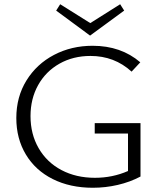

<svg xmlns="http://www.w3.org/2000/svg" viewBox="-20 -880 760 906"><path d="M643 -299V-47Q594 -21 536 -7.5Q478 6 418 6Q311 6 229 -35Q147 -76 102 -151Q57 -226 57 -323Q57 -423 105 -500.5Q153 -578 235 -621Q317 -664 417 -664Q551 -664 642 -586L601 -542Q520 -616 407 -616Q325 -616 260.5 -579.5Q196 -543 160 -478.5Q124 -414 124 -332Q124 -247 162.5 -180.5Q201 -114 270 -77.5Q339 -41 428 -41Q511 -41 584 -73V-250H427V-299ZM566 -830 405 -712 245 -830 264 -860 406 -771 547 -860Z"/></svg>

Font: Ysabeau Semilight
Style: Regular
Weight: 300
Designer: Christian Thalmann (Catharsis Fonts)
Version: Version 0.003